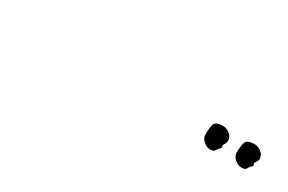

<svg xmlns="http://www.w3.org/2000/svg" viewBox="3 -863 679 452"><g transform="rotate(30 342.5 -637.5)"><path d="M652.3 -644.5Q652.3 -640.6 650.4 -637.7Q648.4 -634.8 646.5 -630.9L645.5 -629.9Q647.5 -624 647.5 -622.1Q640.6 -617.2 638.2 -611.3Q635.7 -605.5 625 -605.5Q615.2 -605.5 606.4 -613.3Q597.7 -621.1 597.7 -630.9Q597.7 -647.5 601.1 -658.2Q604.5 -668.9 625 -668.9Q633.8 -668.9 643.1 -662.1Q652.3 -655.3 652.3 -644.5ZM566.4 -644.5Q566.4 -638.7 561.5 -630.9H560.5V-629.9Q561.5 -627 561.5 -622.1Q555.7 -617.2 552.7 -611.3Q549.8 -605.5 539.1 -605.5Q530.3 -605.5 521.5 -613.3Q512.7 -621.1 512.7 -630.9Q512.7 -647.5 515.6 -658.2Q518.6 -668.9 539.1 -668.9Q548.8 -668.9 557.6 -662.1Q566.4 -655.3 566.4 -644.5Z"/></g></svg>

Font: Calligraffiti
Style: Regular
Weight: 400
Designer: Dathan Boardman
Foundry: Open Window
Version: Version 1.000